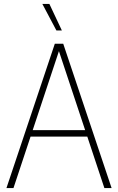

<svg xmlns="http://www.w3.org/2000/svg" viewBox="-20 -964 605 984"><path d="M13 0 261 -740H304L552 0H515L276 -720H288L49 0ZM123 -264 133 -297H432L442 -264ZM269 -808 197 -944H233L297 -808Z"/></svg>

Font: Encode Sans SC Condensed Thin
Style: Regular
Weight: 100
Width: 3
Designer: Multiple Designers
Foundry: Impallari Type
Version: Version 3.002